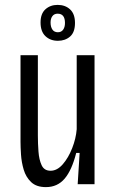

<svg xmlns="http://www.w3.org/2000/svg" viewBox="-20 -754 474 786"><path d="M168 12Q129 12 107.5 -8.5Q86 -29 77 -59.5Q68 -90 66 -121Q64 -152 64 -173V-528H135V-199Q135 -167 137.5 -133.5Q140 -100 150.5 -77.5Q161 -55 187 -55Q214 -55 237 -81.5Q260 -108 275.5 -147.5Q291 -187 294 -225V-528H367V0H298L306 -128H292Q274 -57 244.5 -22.5Q215 12 168 12ZM217 -587Q186 -587 166 -606Q146 -625 146 -662Q146 -698 166 -716Q186 -734 216 -734Q247 -734 267 -715.5Q287 -697 287 -660Q287 -622 267 -604.5Q247 -587 217 -587ZM217 -622Q231 -622 238.5 -632.5Q246 -643 246 -660Q246 -698 216 -698Q202 -698 194.5 -688Q187 -678 187 -662Q187 -644 194.5 -633Q202 -622 217 -622Z"/></svg>

Font: Bricolage Grotesque 10pt Condensed Light
Style: Regular
Weight: 300
Width: 3
Designer: Mathieu Triay
Foundry: Atelier Triay
Version: Version 1.000; ttfautohint (v1.8.4.7-5d5b);gftools[0.9.32]